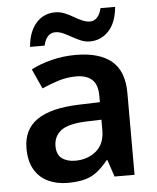

<svg xmlns="http://www.w3.org/2000/svg" viewBox="-54 -795 695 851"><g transform="rotate(-5 294.0 -369.5)"><path d="M297 -552Q402 -552 456.5 -506.5Q511 -461 511 -364V0H422L397 -75H393Q370 -46 345.5 -26.5Q321 -7 289.5 1.5Q258 10 213 10Q165 10 126.5 -8Q88 -26 66 -63.5Q44 -101 44 -158Q44 -242 105.5 -284.5Q167 -327 292 -331L386 -334V-361Q386 -413 361 -435Q336 -457 291 -457Q250 -457 212 -445Q174 -433 138 -417L98 -505Q138 -526 189.5 -539Q241 -552 297 -552ZM320 -254Q237 -251 205 -225.5Q173 -200 173 -157Q173 -119 196 -102Q219 -85 255 -85Q310 -85 348 -116.5Q386 -148 386 -210V-256ZM99 -605Q102 -641 112.5 -667.5Q123 -694 139.5 -712Q156 -730 177 -739Q198 -748 223 -748Q244 -748 264 -740Q284 -732 302.5 -721Q321 -710 339 -702Q357 -694 374 -694Q392 -694 405.5 -708Q419 -722 425 -749H490Q484 -679 449.5 -642.5Q415 -606 366 -606Q345 -606 326 -614Q307 -622 287.5 -633Q268 -644 250.5 -652Q233 -660 215 -660Q197 -660 183.5 -646.5Q170 -633 164 -605Z"/></g></svg>

Font: Noto Sans Hebrew SemiBold
Style: Regular
Weight: 600
Designer: Monotype Design Team
Foundry: Monotype Imaging Inc.
Version: Version 2.003